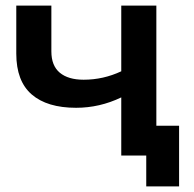

<svg xmlns="http://www.w3.org/2000/svg" viewBox="-20 -554 690 684"><path d="M537 -534V0H412V-207Q335 -170 251 -170Q148 -170 93 -217.5Q38 -265 38 -363V-534H163V-371Q163 -320 193 -295Q223 -270 278 -270Q348 -270 412 -300V-534ZM618 -106V110H501V0H412V-106Z"/></svg>

Font: APTA Sans SemiBold
Style: Bold
Weight: 600
Version: Version 7.200